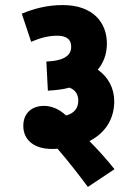

<svg xmlns="http://www.w3.org/2000/svg" viewBox="-20 -652 545 758"><path d="M66 -598 103 -487C136 -501 169 -511 205 -511C237 -511 261 -501 261 -467C261 -435 236 -412 163 -409L169 -294C201 -296 229 -299 254 -306C276 -298 289 -281 289 -255C289 -227 276 -206 241 -196C209 -226 177 -234 154 -234C105 -234 72 -205 72 -155C72 -97 118 -64 184 -64C192 -64 200 -64 207 -65C246 -20 289 35 327 86L432 16C402 -22 367 -61 333 -95C398 -128 431 -185 431 -252C431 -304 407 -348 366 -377C387 -402 402 -436 402 -480C402 -563 347 -632 228 -632C164 -632 112 -617 66 -598Z"/></svg>

Font: Noto Sans Devanagari UI Condensed ExtraBold
Style: Regular
Weight: 800
Width: 3
Designer: Jelle Bosma - Monotype Design Team
Foundry: Monotype Imaging Inc.
Version: Version 2.004